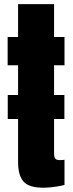

<svg xmlns="http://www.w3.org/2000/svg" viewBox="-20 -879 345 907"><path d="M284.2 -316.9H235.4V-155.3Q235.4 -136.7 241.2 -129.6Q247.1 -122.6 263.7 -122.6Q275.4 -122.6 284.7 -124.5V-5.4Q273.9 -2 243.4 2.9Q212.9 7.8 185.5 7.8Q117.2 7.8 91.3 -21Q65.4 -49.8 65.4 -114.3V-316.9H16.6V-430.2H65.4V-570.8H16.1V-704.1H65.4V-859.4H235.4V-704.1H284.7V-570.8H235.4V-430.2H284.2Z"/></svg>

Font: Anton
Style: Regular
Weight: 400
Designer: Vernon Adams, Tural Alisoy
Foundry: Vernon Adams
Version: Version 2.300